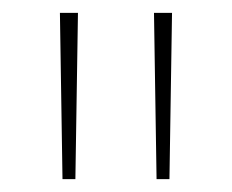

<svg xmlns="http://www.w3.org/2000/svg" viewBox="-20 -734 360 298"><path d="M73 -714H101L97 -456H77ZM219 -714H247L243 -456H223Z"/></svg>

Font: Noto Sans Thai Looped UI Narrow Thin
Style: Regular
Weight: 100
Width: 4
Designer: Cadson Demak Team
Foundry: Cadson Demak Co., Ltd.
Version: Version 1.000; ttfautohint (v1.8.4.7-5d5b)